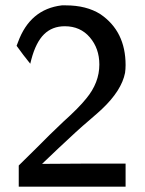

<svg xmlns="http://www.w3.org/2000/svg" viewBox="-20 -697 540 717"><path d="M351 -456Q351 -516 315.5 -557.5Q280 -599 222 -599Q175 -599 144.5 -569Q114 -539 97 -475L93 -459L67 -492L42 -526L47 -539Q92 -663 211 -677H225Q303 -677 355 -644Q449 -580 449 -454Q449 -439 447 -425Q434 -359 361 -290Q352 -281 310 -245Q272 -213 199 -144Q148 -96 137 -85L293 -86H449V0H50V-79L119 -147Q163 -192 216 -242Q275 -295 302 -329Q351 -388 351 -456Z"/></svg>

Font: KaTeX_SansSerif
Style: Regular
Weight: 400
Version: Version 1.1; ttfautohint (v1.3)